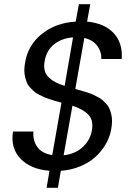

<svg xmlns="http://www.w3.org/2000/svg" viewBox="-20 -808 662 915"><path d="M202.1 86.9 215.8 5.9Q125.5 -1.5 77.4 -52Q29.3 -102.5 42 -181.2H139.2Q135.7 -138.7 157.7 -107.7Q179.7 -76.7 229 -68.8L272.9 -318.8Q253.9 -323.7 243.9 -326.7Q233.9 -329.6 216.3 -335.4Q198.7 -341.3 188.7 -345.9Q178.7 -350.6 164.1 -357.9Q149.4 -365.2 141.4 -373Q133.3 -380.9 123 -391.4Q112.8 -401.9 108.2 -414.1Q103.5 -426.3 99.6 -441.2Q95.7 -456.1 95.9 -473.9Q96.2 -491.7 100.1 -512.2Q113.8 -593.8 179.7 -646.5Q245.6 -699.2 340.8 -705.1L356 -788.1H410.2L395 -705.1Q478.5 -696.8 522 -649.9Q565.4 -603 560.1 -526.9H462.9Q464.4 -561 443.6 -589.4Q422.9 -617.7 381.8 -627L338.9 -383.8Q356.9 -378.9 367.7 -376Q378.4 -373 395.3 -367.7Q412.1 -362.3 422.6 -357.4Q433.1 -352.5 447 -345.2Q460.9 -337.9 469.5 -330.1Q478 -322.3 487.5 -311.8Q497.1 -301.3 502 -289.1Q506.8 -276.9 510.5 -262.2Q514.2 -247.6 513.9 -229.5Q513.7 -211.4 509.8 -190.9Q503.4 -155.3 484.6 -122.1Q465.8 -88.9 436 -61.3Q406.2 -33.7 363 -15.6Q319.8 2.4 270 5.9L255.9 86.9ZM418 -186Q426.3 -234.9 401.6 -261Q377 -287.1 325.2 -304.2L283.2 -67.9Q338.4 -74.2 373.8 -106.7Q409.2 -139.2 418 -186ZM192.9 -517.1Q188 -491.7 193.1 -471.9Q198.2 -452.1 212.9 -438.5Q227.5 -424.8 245.1 -415.8Q262.7 -406.7 288.1 -398.9L328.1 -629.9Q274.9 -626 238.3 -597.2Q201.7 -568.4 192.9 -517.1Z"/></svg>

Font: SVN-Poppins
Style: Italic
Weight: 400
Italic angle: -10°
Designer: Ninad Kale (Devanagari), Jonny Pinhorn (Latin)
Foundry: Indian Type Foundry
Version: Version 3.002 2017